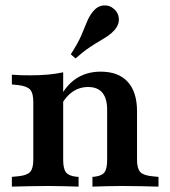

<svg xmlns="http://www.w3.org/2000/svg" viewBox="-20 -695 634 715"><path d="M159.7 -2.4Q121.8 -2.4 90.3 -1.6Q58.9 -0.8 24.2 0V-36.3L48.4 -38.7Q80.6 -41.9 92.3 -54.8Q104 -67.7 104 -100V-208.1H215.3V-100Q215.3 -66.9 225.4 -53.6Q235.5 -40.3 262.1 -37.1L272.6 -36.3V0Q243.5 -0.8 217.3 -1.6Q191.1 -2.4 159.7 -2.4ZM104 -208.1V-314.5Q104 -348.4 92.3 -361.3Q80.6 -374.2 47.6 -378.2L24.2 -380.6V-416.9Q41.9 -415.3 57.7 -414.9Q73.4 -414.5 92.7 -414.5Q129 -414.5 159.7 -417.3Q190.3 -420.2 215.3 -425.8V-416.9V-208.1ZM379 -208.1V-285.5Q379 -328.2 361.3 -349.6Q343.5 -371 308.1 -371Q271 -371 242.3 -347.2Q213.7 -323.4 191.9 -272.6L183.9 -288.7Q211.3 -362.1 253.6 -395.2Q296 -428.2 354.8 -428.2Q421 -428.2 455.6 -390.3Q490.3 -352.4 490.3 -280.6V-208.1ZM434.7 -2.4Q404 -2.4 378.2 -1.6Q352.4 -0.8 324.2 0V-36.3L333.1 -37.1Q359.7 -40.3 369.4 -53.6Q379 -66.9 379 -100V-208.1H490.3V-100Q490.3 -67.7 502 -54.8Q513.7 -41.9 546 -38.7L570.2 -36.3V0Q535.5 -0.8 504.4 -1.6Q473.4 -2.4 434.7 -2.4ZM261.3 -477.4 243.5 -492.7Q270.2 -533.9 282.7 -562.9Q295.2 -591.9 303.6 -613.3Q312.1 -634.7 325.8 -651.6Q342.7 -672.6 365.3 -674.6Q387.9 -676.6 404.8 -661.3Q421 -647.6 422.6 -625.8Q424.2 -604 407.3 -583.9Q396 -571 382.3 -561.7Q368.5 -552.4 351.2 -542.3Q333.9 -532.3 311.7 -517.3Q289.5 -502.4 261.3 -477.4Z"/></svg>

Font: Playfair 9pt
Style: Bold
Weight: 700
Designer: Claus Eggers Sørensen
Foundry: Claus Eggers Sørensen
Version: Version 2.203